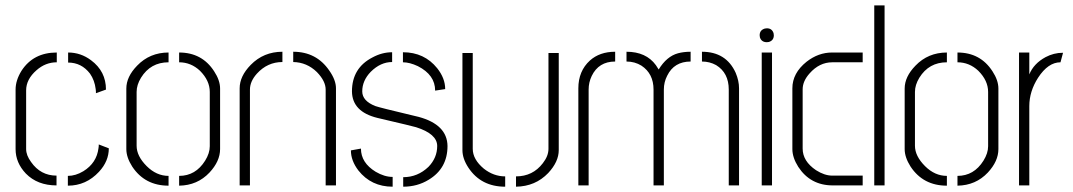

<svg xmlns="http://www.w3.org/2000/svg" viewBox="-20 -703 4070 728"><path d="M39.1 -137.7Q39.1 -85.9 78.1 -44.9Q122.1 0 194.3 0V-37.1Q133.8 -37.1 97.7 -88.9Q79.1 -114.3 79.1 -137.7V-360.4Q79.1 -402.3 118.2 -436.5Q152.3 -466.8 195.3 -466.8V-503.9Q106.4 -503.9 61.5 -434.6Q39.1 -398.4 39.1 -363.3ZM238.3 -465.8Q289.1 -465.8 321.3 -423.8Q338.9 -398.4 342.8 -365.2Q343.8 -359.4 343.8 -349.6L381.8 -363.3Q381.8 -432.6 325.2 -474.6Q286.1 -503.9 238.3 -503.9ZM237.3 1Q306.6 1 355.5 -51.8Q392.6 -91.8 392.6 -140.6L354.5 -155.3Q354.5 -146.5 353.5 -141.6Q346.7 -85 295.9 -53.7Q266.6 -36.1 237.3 -36.1Z M459 -137.7V-367.2Q459 -412.1 500 -454.1Q547.9 -503.9 619.1 -503.9V-466.8Q550.8 -466.8 514.6 -408.2Q498 -380.9 498 -354.5V-150.4Q498 -111.3 536.1 -73.2Q573.2 -36.1 619.1 -36.1V1Q529.3 1 481.4 -71.3Q459 -106.4 459 -137.7ZM659.2 1V-36.1Q721.7 -36.1 757.8 -93.8Q775.4 -122.1 775.4 -148.4V-354.5Q775.4 -397.5 738.3 -434.6Q704.1 -466.8 659.2 -466.8V-503.9Q746.1 -503.9 792 -432.6Q814.5 -398.4 814.5 -367.2V-137.7Q814.5 -91.8 774.4 -48.8Q728.5 0 659.2 1Z M888.7 0V-368.2Q888.7 -414.1 930.7 -457Q979.5 -506.8 1050.8 -506.8V-467.8Q994.1 -467.8 954.1 -423.8Q927.7 -394.5 927.7 -363.3V0ZM1091.8 -467.8V-506.8Q1179.7 -506.8 1228.5 -435.5Q1253.9 -399.4 1253.9 -368.2V0H1214.8V-363.3Q1214.8 -395.5 1181.6 -429.7Q1143.6 -466.8 1091.8 -467.8Z M1310.5 -132.8 1348.6 -139.6Q1348.6 -85.9 1404.3 -51.8Q1437.5 -32.2 1468.8 -32.2V4.9Q1387.7 4.9 1338.9 -56.6Q1310.5 -93.8 1310.5 -132.8ZM1314.5 -356.4Q1314.5 -445.3 1392.6 -485.4Q1428.7 -504.9 1466.8 -504.9V-467.8Q1422.9 -467.8 1385.7 -430.7Q1353.5 -397.5 1353.5 -356.4Q1353.5 -320.3 1403.3 -300.8Q1419.9 -294.9 1539.1 -266.6Q1554.7 -262.7 1567.4 -259.8Q1675.8 -230.5 1676.8 -149.4Q1676.8 -64.5 1605.5 -21.5Q1562.5 4.9 1508.8 4.9V-31.2Q1563.5 -31.2 1604.5 -70.3Q1637.7 -104.5 1637.7 -149.4Q1637.7 -195.3 1557.6 -220.7Q1544.9 -224.6 1423.8 -252.9Q1417 -254.9 1411.1 -255.9Q1315.4 -279.3 1314.5 -356.4ZM1507.8 -466.8V-504.9Q1588.9 -504.9 1637.7 -444.3Q1668 -406.2 1668 -365.2L1629.9 -359.4Q1629.9 -418.9 1564.5 -452.1Q1533.2 -466.8 1507.8 -466.8Z M1733.4 -133.8V-502H1772.5V-138.7Q1772.5 -98.6 1814.5 -63.5Q1851.6 -34.2 1895.5 -34.2V4.9Q1803.7 4.9 1755.9 -67.4Q1733.4 -101.6 1733.4 -133.8ZM1936.5 4.9V-34.2Q2000 -34.2 2038.1 -84Q2059.6 -111.3 2059.6 -138.7V-502H2098.6V-133.8Q2098.6 -89.8 2058.6 -46.9Q2009.8 3.9 1936.5 4.9Z M2172.9 0V-368.2Q2172.9 -433.6 2216.8 -473.6Q2253.9 -506.8 2312.5 -506.8V-469.7Q2250 -469.7 2223.6 -415Q2211.9 -390.6 2211.9 -363.3V0ZM2355.5 -469.7V-506.8Q2429.7 -506.8 2466.8 -456.1Q2471.7 -448.2 2477.5 -439.5Q2507.8 -489.3 2550.8 -501Q2572.3 -506.8 2598.6 -506.8V-469.7Q2536.1 -469.7 2509.8 -416Q2497.1 -391.6 2497.1 -363.3V0H2458V-363.3Q2458 -423.8 2412.1 -454.1Q2386.7 -469.7 2355.5 -469.7ZM2641.6 -469.7V-506.8Q2733.4 -506.8 2769.5 -426.8Q2782.2 -396.5 2782.2 -368.2V0H2743.2V-363.3Q2743.2 -426.8 2695.3 -456.1Q2670.9 -469.7 2641.6 -469.7Z M2860.4 -569.3Q2860.4 -588.9 2879.9 -594.7Q2884.8 -595.7 2887.7 -595.7Q2907.2 -595.7 2913.1 -577.1Q2914.1 -573.2 2914.1 -569.3Q2914.1 -549.8 2895.5 -543.9Q2891.6 -543 2887.7 -543Q2867.2 -543 2861.3 -561.5Q2860.4 -566.4 2860.4 -569.3ZM2868.2 0V-503.9H2907.2V0Z M2984.4 -137.7V-368.2Q2984.4 -425.8 3038.1 -468.8Q3083 -503.9 3134.8 -503.9H3251V-466.8H3135.7Q3086.9 -466.8 3049.8 -424.8Q3023.4 -395.5 3023.4 -364.3V-139.6Q3023.4 -91.8 3074.2 -57.6Q3106.4 -37.1 3135.7 -37.1H3251V0H3137.7Q3052.7 0 3006.8 -70.3Q2984.4 -105.5 2984.4 -137.7ZM3294.9 0V-682.6H3334V0Z M3410.2 -137.7V-367.2Q3410.2 -412.1 3451.2 -454.1Q3499 -503.9 3570.3 -503.9V-466.8Q3502 -466.8 3465.8 -408.2Q3449.2 -380.9 3449.2 -354.5V-150.4Q3449.2 -111.3 3487.3 -73.2Q3524.4 -36.1 3570.3 -36.1V1Q3480.5 1 3432.6 -71.3Q3410.2 -106.4 3410.2 -137.7ZM3610.4 1V-36.1Q3672.9 -36.1 3709 -93.8Q3726.6 -122.1 3726.6 -148.4V-354.5Q3726.6 -397.5 3689.5 -434.6Q3655.3 -466.8 3610.4 -466.8V-503.9Q3697.3 -503.9 3743.2 -432.6Q3765.6 -398.4 3765.6 -367.2V-137.7Q3765.6 -91.8 3725.6 -48.8Q3679.7 0 3610.4 1Z M3843.8 0V-503.9H3882.8V-420.9Q3899.4 -461.9 3944.3 -486.3Q3975.6 -502.9 4009.8 -502.9H4010.7L4001 -466.8Q3954.1 -466.8 3916 -408.2Q3882.8 -356.4 3882.8 -300.8V0Z"/></svg>

Font: Post No Bills Colombo
Style: Light
Weight: 400
Designer: Kosala Senevirathne, Siva Puranthara, Lasantha Premarathna, Tharique Azeez
Foundry: Mooniak
Version: Version 1.220 ; ttfautohint (v1.5)